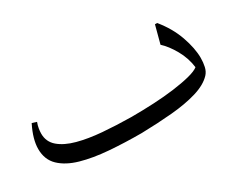

<svg xmlns="http://www.w3.org/2000/svg" viewBox="-65 -659 1129 916"><g transform="rotate(-30 499.5 -201.0)"><path d="M931 -162Q931 -137 926 -114.5Q921 -92 907 -77Q876 -44 816 -26Q756 -8 676.5 -1Q597 6 508 8Q415 8 331 1.5Q247 -5 182 -23.5Q117 -42 79.5 -78Q42 -114 42 -173Q42 -199 50.5 -229.5Q59 -260 77 -296L102 -288Q96 -272 93.5 -257Q91 -242 91 -229Q91 -184 124.5 -155.5Q158 -127 215.5 -111.5Q273 -96 347 -90Q421 -84 503 -83Q565 -83 626 -86Q687 -89 740 -96Q793 -103 832 -113Q871 -123 887 -136Q880 -190 853 -237.5Q826 -285 796 -312L822 -410H834Q884 -349 907.5 -282Q931 -215 931 -162Z"/></g></svg>

Font: Bona Nova SC
Style: Regular
Weight: 400
Designer: Mateusz Machalski
Foundry: Capitalics
Version: Version 4.001; ttfautohint (v1.8.4.7-5d5b)